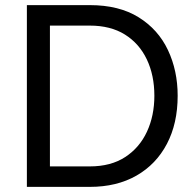

<svg xmlns="http://www.w3.org/2000/svg" viewBox="-20 -730 756 750"><path d="M85 0V-710H331Q445 -710 521.5 -662.5Q598 -615 636 -534.5Q674 -454 674 -356Q674 -248 632 -168Q590 -88 513 -44Q436 0 331 0ZM583 -356Q583 -436 553.5 -498Q524 -560 468 -595Q412 -630 331 -630H175V-80H331Q413 -80 469 -116.5Q525 -153 554 -215.5Q583 -278 583 -356Z"/></svg>

Font: Raleway Medium
Style: Regular
Weight: 500
Designer: Matt McInerney, Pablo Impallari, Rodrigo Fuenzalida
Foundry: Matt McInerney, Pablo Impallari, Rodrigo Fuenzalida
Version: Version 4.026